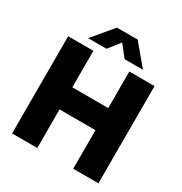

<svg xmlns="http://www.w3.org/2000/svg" viewBox="-213 -1108 1203 1266"><g transform="rotate(30 389.0 -475.0)"><path d="M60 0V-740H252V-462H525.5V-740H717.5V0H525.5V-293.5H252V0ZM180.5 -795 310 -950H468L597.5 -795H458L375 -900H403L320 -795Z"/></g></svg>

Font: Encode Sans SC ExtraBold
Style: Regular
Weight: 800
Version: Version 3.002